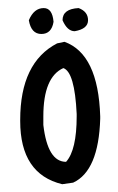

<svg xmlns="http://www.w3.org/2000/svg" viewBox="-20 -441 294 478"><path d="M140.6 -336.9Q224.6 -306.6 229.5 -151.4V-145.5Q225.6 -15.6 162.1 13.7L134.8 17.6Q30.3 -7.8 30.3 -139.6V-142.6Q30.3 -285.2 122.1 -333ZM87.9 -151.4V-129.9Q98.6 -38.1 144.5 -38.1Q170.9 -67.4 170.9 -151.4V-157.2Q166 -261.7 137.7 -271.5Q87.9 -249 87.9 -151.4ZM88.9 -420.9Q110.4 -420.9 113.3 -386.7Q108.4 -356.4 83 -356.4Q57.6 -356.4 51.8 -390.6Q64.5 -420.9 88.9 -420.9ZM175.8 -420.9Q199.2 -412.1 199.2 -390.6Q199.2 -369.1 166 -363.3Q147.5 -363.3 135.7 -390.6Q135.7 -418.9 175.8 -420.9Z"/></svg>

Font: Sue Ellen Francisco
Style: Regular
Weight: 400
Designer: Kimberly Geswein
Foundry: Kimberly Geswein
Version: Version 1.002 2007